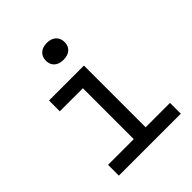

<svg xmlns="http://www.w3.org/2000/svg" viewBox="-215 -904 1030 1030"><g transform="rotate(-45 300.0 -388.5)"><path d="M85 0V-82H280V-468H105V-550H370V-82H555V0ZM315 -649Q282 -649 263 -666Q244 -683 244 -712Q244 -742 263 -759.5Q282 -777 315 -777Q348 -777 367 -759.5Q386 -742 386 -712Q386 -683 367 -666Q348 -649 315 -649Z"/></g></svg>

Font: JetBrains Mono
Style: Regular
Weight: 400
Monospace: yes
Designer: Philipp Nurullin, Konstantin Bulenkov
Foundry: JetBrains
Version: Version 2.305